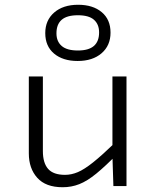

<svg xmlns="http://www.w3.org/2000/svg" viewBox="-20 -781 654 806"><path d="M511 0H456L452 -125V-460H511ZM464 -183 475 -137Q422 -83 384 -52Q346 -21 313 -8Q280 5 243 5Q172 5 136.5 -34.5Q101 -74 101 -137V-460H160V-147Q160 -97 182 -72Q204 -47 253 -47Q280 -47 307 -58.5Q334 -70 371 -99.5Q408 -129 464 -183ZM306 -525Q244 -525 207 -556Q170 -587 170 -642Q170 -696 207.5 -728.5Q245 -761 308 -761Q370 -761 407 -730Q444 -699 444 -644Q444 -590 406.5 -557.5Q369 -525 306 -525ZM307 -569Q352 -569 374 -588Q396 -607 396 -645Q396 -679 374.5 -698Q353 -717 307 -717Q261 -717 239 -698Q217 -679 217 -641Q217 -607 239 -588Q261 -569 307 -569Z"/></svg>

Font: Intel One Mono Light
Style: Regular
Weight: 300
Monospace: yes
Designer: Fred Shallcrass
Foundry: Frere-Jones Type LLC
Version: Version 1.004